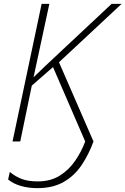

<svg xmlns="http://www.w3.org/2000/svg" viewBox="-20 -734 651 996"><path d="M174 242Q129 242 89.5 231Q50 220 22 197L31 158Q60 182 93 194.5Q126 207 176 207Q243 207 291 176.5Q339 146 371 98.5Q403 51 422 0L255 -386L145 -290L85 0H45L196 -714H236L154 -333L211 -388L559 -714H611L286 -411L465 0Q440 68 403 123Q366 178 310 210Q254 242 174 242Z"/></svg>

Font: Noto Sans Disp ExtLt
Style: Italic
Weight: 200
Italic angle: -12°
Designer: Monotype Design Team
Foundry: Monotype Imaging Inc.
Version: Version 2.000;GOOG;noto-source:20170915:90ef993387c0